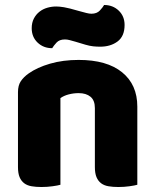

<svg xmlns="http://www.w3.org/2000/svg" viewBox="-20 -741 623 769"><path d="M360 -308Q360 -339 342.5 -353.5Q325 -368 295 -368Q275 -368 255.5 -363Q236 -358 222 -348V-1Q212 2 190.5 5Q169 8 146 8Q124 8 106.5 5Q89 2 77 -7Q65 -16 58.5 -31.5Q52 -47 52 -72V-372Q52 -399 63.5 -416Q75 -433 95 -447Q129 -471 180.5 -486Q232 -501 295 -501Q408 -501 469 -451.5Q530 -402 530 -314V-1Q520 2 498.5 5Q477 8 454 8Q432 8 414.5 5Q397 2 385 -7Q373 -16 366.5 -31.5Q360 -47 360 -72ZM296 -697Q314 -692 326 -689Q338 -686 346 -686Q368 -686 380 -699Q392 -712 397 -721Q432 -721 455.5 -698.5Q479 -676 479 -641Q479 -596 451 -575Q423 -554 381 -554Q367 -554 353 -555.5Q339 -557 322 -562L282 -574Q268 -578 258.5 -580.5Q249 -583 240 -583Q218 -583 206.5 -570.5Q195 -558 189 -548Q154 -548 130.5 -570.5Q107 -593 107 -628Q107 -650 115.5 -666.5Q124 -683 138 -694Q152 -705 169.5 -710Q187 -715 205 -715Q218 -715 236.5 -712Q255 -709 296 -697Z"/></svg>

Font: Baloo Da
Style: Regular
Weight: 400
Designer: Noopur Datye and Ek Type
Foundry: Ek Type
Version: Version 1.443;PS 1.000;hotconv 16.6.51;makeotf.lib2.5.65220;